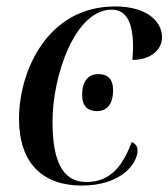

<svg xmlns="http://www.w3.org/2000/svg" viewBox="-20 -566 523 596"><path d="M234 10C354 10 407 -56 407 -100C407 -111 400 -121 389 -125C363 -58 328 -1 248 -1C172 -1 143 -70 143 -189C143 -330 212 -536 327 -536C375 -536 393 -491 393 -420C393 -407 392 -392 391 -380C448 -380 483 -412 483 -450C483 -499 437 -546 337 -546C127 -546 39 -345 39 -197C39 -58 114 10 234 10ZM281 -221C305 -221 331 -235 331 -286C331 -324 311 -336 285 -336C255 -336 235 -315 235 -271C235 -235 254 -221 281 -221Z"/></svg>

Font: Noto Serif Display
Style: Italic
Weight: 400
Italic angle: -12°
Designer: Monotype Design Team
Foundry: Monotype Imaging Inc.
Version: Version 2.009